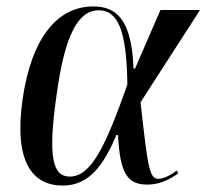

<svg xmlns="http://www.w3.org/2000/svg" viewBox="-20 -567 642 597"><path d="M175 10C259 10 303 -56 342 -147H347C353 -28 376 7 438 7C480 7 512 -12 534 -28L530 -37C516 -26 491 -11 473 -11C445 -11 440 -41 417 -249L602 -536H479L400 -354H395C390 -511 338 -547 270 -547C160 -547 78 -452 50 -257C23 -65 80 10 175 10ZM197 -18C144 -18 128 -77 156 -272C182 -464 225 -535 287 -535C346 -535 374 -474 376 -304C309 -114 264 -18 197 -18Z"/></svg>

Font: Noto Serif Display Condensed Medium
Style: Italic
Weight: 500
Width: 3
Italic angle: -12°
Designer: Monotype Design Team
Foundry: Monotype Imaging Inc.
Version: Version 2.009